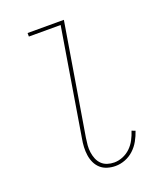

<svg xmlns="http://www.w3.org/2000/svg" viewBox="-138 -824 775 920"><g transform="rotate(-20 250.0 -363.5)"><path d="M292 8Q271 8 251 2Q231 -4 216.5 -17Q202 -30 193.5 -48Q185 -66 182 -86.5Q179 -107 180 -128.5Q181 -150 185 -171L275 -717H113V-735H298L204 -168Q201 -149 199.5 -131Q198 -113 200.5 -95Q203 -77 209.5 -61Q216 -45 228 -33Q240 -21 257 -15.5Q274 -10 292 -10Q314 -10 336 -19Q358 -28 375 -44.5Q392 -61 403 -82Q414 -103 421 -125L439 -118Q431 -94 418 -70.5Q405 -47 385.5 -29Q366 -11 341.5 -1.5Q317 8 292 8Z"/></g></svg>

Font: Iosevka Slab Thin
Style: Italic
Weight: 100
Italic angle: -9°
Monospace: yes
Designer: Belleve Invis
Foundry: Belleve Invis
Version: Version 11.1.1; ttfautohint (v1.8.3)